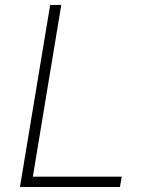

<svg xmlns="http://www.w3.org/2000/svg" viewBox="-20 -747 602 767"><path d="M59.7 0 180.4 -727.3H224.8L111.2 -41.2H466.3L459.2 0Z"/></svg>

Font: Inter Extra Light  BETA
Style: Italic
Weight: 200
Italic angle: 9.39999°
Designer: Rasmus Andersson
Foundry: rsms
Version: Version 3.011;git-f93a4a705